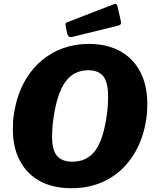

<svg xmlns="http://www.w3.org/2000/svg" viewBox="-20 -984 817 1014"><path d="M358 10Q260 10 191 -27.5Q122 -65 85 -135Q48 -205 48 -301Q48 -319 49 -339Q50 -359 53 -378Q70 -494 124 -577.5Q178 -661 262 -706.5Q346 -752 450 -752Q546 -752 615 -713.5Q684 -675 721 -604Q758 -533 758 -435Q758 -418 757 -398.5Q756 -379 753 -359Q737 -246 683 -162.5Q629 -79 546 -34.5Q463 10 358 10ZM363 -130Q439 -130 482.5 -188Q526 -246 544 -376Q548 -405 549.5 -429.5Q551 -454 551 -475Q551 -548 526 -580.5Q501 -613 446 -613Q370 -613 325.5 -552Q281 -491 262 -357Q258 -329 256.5 -305.5Q255 -282 255 -262Q255 -192 281 -161Q307 -130 363 -130ZM618 -874Q620 -863 618 -857.5Q616 -852 602 -848L361 -789Q350 -786 343.5 -791.5Q337 -797 335 -806L327 -845Q323 -861 331 -865L582 -962Q588 -965 593.5 -962.5Q599 -960 601 -948Z"/></svg>

Font: Libre Franklin Thin ExtraBold
Style: Italic
Weight: 800
Italic angle: -8°
Version: Version 2.000